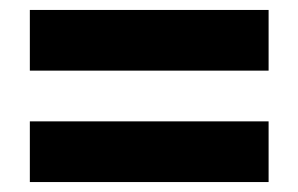

<svg xmlns="http://www.w3.org/2000/svg" viewBox="-20 -513 600 386"><path d="M40 -371V-493H520V-371ZM40 -147V-269H520V-147Z"/></svg>

Font: TASA Orbiter Display
Style: Bold
Weight: 700
Designer: Weizhong Zhang
Version: Version 1.000;Glyphs 3.1.2 (3151)